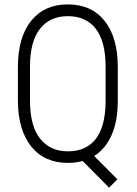

<svg xmlns="http://www.w3.org/2000/svg" viewBox="-20 -741 630 885"><path d="M522.9 -278.3Q522.9 -183.1 494.6 -118.9Q466.3 -54.7 414.1 -22L521 85.4L482.9 124L360.8 1Q329.1 9.8 293 9.8Q184.6 9.8 124 -65.7Q63.5 -141.1 62.5 -274.9V-431.6Q62.5 -568.8 123.5 -644.8Q184.6 -720.7 292 -720.7Q401.9 -720.7 462.4 -644.5Q522.9 -568.4 522.9 -430.2ZM466.8 -432.6Q466.8 -549.3 421.9 -607.9Q377 -666.5 292 -666.5Q210.9 -666.5 165 -609.1Q119.1 -551.8 118.2 -437.5V-278.3Q118.2 -161.1 164.6 -102.3Q210.9 -43.5 293 -43.5Q377 -43.5 421.1 -100.1Q465.3 -156.7 466.8 -271Z"/></svg>

Font: Roboto Condensed Light
Style: Regular
Weight: 300
Designer: Google
Version: Version 2.134; 2016